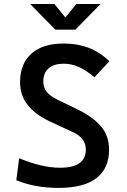

<svg xmlns="http://www.w3.org/2000/svg" viewBox="-20 -918 626 948"><path d="M269 9.8Q210 9.8 157.2 0Q104.5 -9.8 60.5 -28.3L74.7 -136.7Q128.4 -114.3 179.2 -102.1Q230 -89.8 276.9 -89.8Q340.3 -89.8 372.1 -112.3Q403.8 -134.8 403.8 -179.2Q403.8 -236.3 341.8 -264.6L228 -317.4Q156.2 -350.6 117.7 -398.4Q79.1 -446.3 79.1 -512.7Q79.1 -603.5 135.3 -653.3Q191.4 -703.1 294.4 -703.1Q362.8 -703.1 417.5 -682.1Q472.2 -661.1 520.5 -615.7L446.3 -536.6Q405.8 -570.8 369.4 -587.2Q333 -603.5 294.9 -603.5Q247.1 -603.5 220.5 -581.1Q193.8 -558.6 193.8 -515.1Q193.8 -484.4 211.7 -463.4Q229.5 -442.4 263.7 -425.8L362.8 -377.9Q438.5 -341.3 478.5 -294.2Q518.6 -247.1 518.6 -179.7Q518.6 -86.4 455.8 -38.3Q393.1 9.8 269 9.8ZM253.4 -771.5 128.9 -898.4H248.5L307.6 -825.7H297.9L356.9 -898.4H476.6L352.1 -771.5Z"/></svg>

Font: Cascadia Code Medium
Style: Regular
Weight: 500
Monospace: yes
Designer: Aaron Bell
Foundry: Saja Typeworks
Version: Version 2407.024